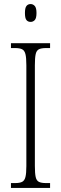

<svg xmlns="http://www.w3.org/2000/svg" viewBox="-20 -927 302 947"><path d="M34 0V-24H54Q77 -24 89 -30Q101 -36 105.5 -54Q110 -72 110 -108V-605Q110 -642 105.5 -660Q101 -678 89 -684Q77 -690 54 -690H34V-714H227V-690H208Q184 -690 172 -684Q160 -678 156 -660Q152 -642 152 -605V-109Q152 -72 156 -54Q160 -36 172 -30Q184 -24 208 -24H227V0ZM131 -819Q118 -819 110.5 -828Q103 -837 103 -863Q103 -888 110.5 -897.5Q118 -907 131 -907Q143 -907 151.5 -897.5Q160 -888 160 -863Q160 -837 151.5 -828Q143 -819 131 -819Z"/></svg>

Font: Noto Serif Bengali ExtraCondensed ExtraLight
Style: Regular
Weight: 200
Width: 2
Designer: Juan Bruce, Universal Thirst, Indian Type Foundry and the Monotype Design Team.
Foundry: Monotype Imaging Inc.
Version: Version 2.003; ttfautohint (v1.8.4.7-5d5b)